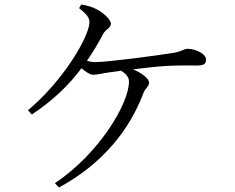

<svg xmlns="http://www.w3.org/2000/svg" viewBox="-20 -797 1040 850"><path d="M241 33C439 -74 556 -228 615 -385C623 -407 640 -414 640 -431C640 -448 610 -473 569 -490C624 -497 681 -503 715 -505C761 -508 823 -507 853 -507C887 -507 892 -517 892 -534C892 -559 845 -581 811 -581C792 -581 786 -568 742 -562C687 -553 458 -522 401 -522C389 -522 378 -524 365 -528C392 -567 416 -607 438 -649C450 -669 471 -674 471 -692C471 -710 436 -742 408 -756C392 -765 366 -773 340 -777L330 -761C360 -737 376 -721 376 -699C376 -638 263 -442 104 -309L121 -290C217 -354 286 -422 341 -495C358 -480 378 -466 392 -466C411 -466 435 -473 460 -476L516 -484C537 -471 551 -456 551 -436C551 -338 418 -116 223 14Z"/></svg>

Font: Source Han Serif KR
Style: Regular
Weight: 400
Designer: Ryoko NISHIZUKA 西塚涼子 (kana & ideographs); Frank Grießhammer (Latin, Greek & Cyrillic); Wenlong ZHANG 张文龙 (bopomofo); San
Foundry: Adobe
Version: Version 2.001;hotconv 1.1.0;makeotfexe 2.6.0